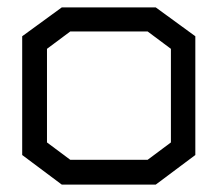

<svg xmlns="http://www.w3.org/2000/svg" viewBox="-20 -497 588 519"><path d="M401 2H147L40 -78V-399L147 -477H401L508 -399V-78ZM442 -365 379 -412H170L107 -365V-112L170 -65H379L442 -112Z"/></svg>

Font: Turret Road Medium
Style: Regular
Weight: 500
Designer: Noponies
Foundry: Noponies
Version: Version 1.001; ttfautohint (v1.8)